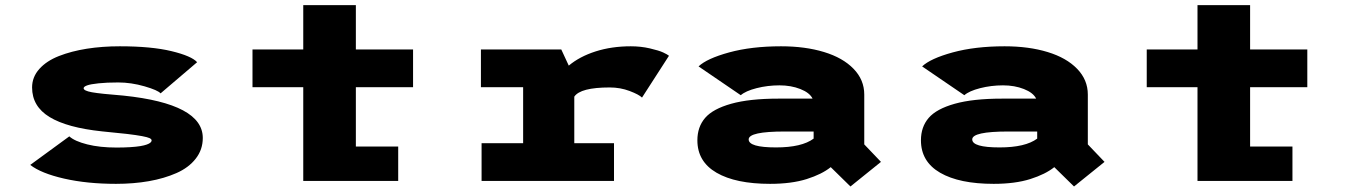

<svg xmlns="http://www.w3.org/2000/svg" viewBox="-20 -688 5140 730"><path d="M421 11Q311 11 223.5 -9Q136 -29 95 -61L243.5 -169.5Q264 -151 311.8 -139Q359.5 -127 423 -127Q452 -127 475.2 -128.5Q498.5 -130 513.5 -132.5Q528.5 -135 538.2 -138.5Q548 -142 552.2 -146Q556.5 -150 556.5 -154Q556.5 -159 548.8 -162.8Q541 -166.5 519.8 -170.5Q498.5 -174.5 462.5 -178.8Q426.5 -183 368 -188.5Q235 -202.5 168.5 -243Q102 -283.5 102 -355.5Q102 -395 129.5 -425.8Q157 -456.5 204.2 -475Q251.5 -493.5 310.2 -502.8Q369 -512 435.5 -512Q556 -512 632.2 -493.5Q708.5 -475 729.5 -451.5L590.5 -333Q580.5 -345 529.5 -359.8Q478.5 -374.5 429.5 -374.5Q385 -374.5 354.5 -371.2Q324 -368 311 -363.2Q298 -358.5 298 -352.5Q298 -343 329.5 -337.2Q361 -331.5 449.5 -324.5Q751 -293 751 -163.5Q751 -119 724.2 -84.8Q697.5 -50.5 651 -30Q604.5 -9.5 546.2 0.8Q488 11 421 11Z M940 -356.5V-500H1133V-668.5H1333V-500H1550.5V-356.5H1333V-131H1494V0H1133V-356.5Z M2163.5 -143.5H2314.5V0H1811V-143.5H1969V-356.5H1808.5V-500H2114L2142.5 -438.5Q2183.5 -473 2244.5 -492.5Q2305.5 -512 2378.5 -512Q2416.5 -512 2451 -504Q2485.5 -496 2501.5 -488.5Q2517.5 -481 2523.5 -476L2421 -317Q2409.5 -328.5 2374 -342Q2338.5 -355.5 2298 -355.5Q2187 -355.5 2163.5 -320.5Z M2949.5 -512Q3041.5 -512 3113 -490.2Q3184.5 -468.5 3225.2 -426.5Q3266 -384.5 3266 -328.5V-139L3329.5 -72.5L3213.5 21L3138.5 -52.5Q3105 -25.5 3047.2 -7.2Q2989.5 11 2908 11Q2777.5 11 2704.5 -31.2Q2631.5 -73.5 2631.5 -154.5Q2631.5 -205.5 2661 -239.8Q2690.5 -274 2760 -293.5Q2829.5 -313 2939.5 -313H3069.5Q3058.5 -335.5 3023 -349.5Q2987.5 -363.5 2943.5 -363.5Q2898.5 -363.5 2856.5 -352.8Q2814.5 -342 2796.5 -326L2636 -435.5Q2667.5 -465.5 2752.5 -488.8Q2837.5 -512 2949.5 -512ZM2930.5 -127.5Q3028.5 -127.5 3073.5 -161V-188H2963.5Q2826.5 -188 2826.5 -158Q2826.5 -127.5 2930.5 -127.5Z M3799.5 -512Q3891.5 -512 3963 -490.2Q4034.5 -468.5 4075.2 -426.5Q4116 -384.5 4116 -328.5V-139L4179.5 -72.5L4063.5 21L3988.5 -52.5Q3955 -25.5 3897.2 -7.2Q3839.5 11 3758 11Q3627.5 11 3554.5 -31.2Q3481.5 -73.5 3481.5 -154.5Q3481.5 -205.5 3511 -239.8Q3540.5 -274 3610 -293.5Q3679.5 -313 3789.5 -313H3919.5Q3908.5 -335.5 3873 -349.5Q3837.5 -363.5 3793.5 -363.5Q3748.5 -363.5 3706.5 -352.8Q3664.5 -342 3646.5 -326L3486 -435.5Q3517.5 -465.5 3602.5 -488.8Q3687.5 -512 3799.5 -512ZM3780.5 -127.5Q3878.5 -127.5 3923.5 -161V-188H3813.5Q3676.5 -188 3676.5 -158Q3676.5 -127.5 3780.5 -127.5Z M4340 -356.5V-500H4533V-668.5H4733V-500H4950.5V-356.5H4733V-131H4894V0H4533V-356.5Z"/></svg>

Font: League Mono Wide ExtraBold
Style: Regular
Weight: 800
Width: 8
Designer: Tyler Finck
Foundry: The League of Moveable Type / Tyler Finck
Version: Version 2.210